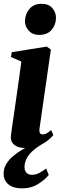

<svg xmlns="http://www.w3.org/2000/svg" viewBox="-22 -786 330 1034"><path d="M113.5 11Q90.5 11 72 3.8Q53.5 -3.5 43.8 -18.5Q34 -33.5 37 -56.5Q38 -68.5 42 -95.5Q46 -122.5 51.8 -161.5Q57.5 -200.5 64.2 -248Q71 -295.5 78.5 -348Q86 -400.5 93 -454.5L37 -479L41.5 -505L229.5 -535L252 -519.5L191 -95Q188.5 -76.5 193.2 -69.2Q198 -62 207.5 -62Q218 -62 228.2 -67.2Q238.5 -72.5 253 -85.5L265.5 -59Q254 -44.5 233.5 -28.2Q213 -12 183 -0.5Q153 11 113.5 11ZM188 -598Q153.5 -598 132.8 -620.8Q112 -643.5 112.5 -673Q113.5 -711 136.8 -738.2Q160 -765.5 201.5 -765.5Q240.5 -765.5 260 -742.2Q279.5 -719 279.5 -691Q279.5 -653.5 256.5 -625.8Q233.5 -598 188 -598ZM96.5 228.5Q49 228.5 23.2 206.8Q-2.5 185 -2.5 148.5Q-2.5 120.5 12 96.8Q26.5 73 50.8 52.8Q75 32.5 104.5 16Q134 -0.5 163 -13.5L181.5 -27L216.5 -16.5Q177 5.5 153.5 27.2Q130 49 120 70.5Q110 92 110 113.5Q110 133.5 120.8 144.5Q131.5 155.5 150.5 155.5Q170 155.5 188.2 146.2Q206.5 137 226.5 121.5L240.5 156Q221 181.5 183.2 205Q145.5 228.5 96.5 228.5Z"/></svg>

Font: Merriweather 96pt ExtraBold
Style: Italic
Weight: 800
Italic angle: -7.8°
Version: Version 2.101